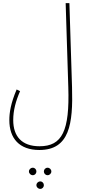

<svg xmlns="http://www.w3.org/2000/svg" viewBox="-20 -734 559 1234"><path d="M40 38C40 155 104 230 233 230C427 230 450 62 443 -173L426 -714H402L419 -173C428 107 380 206 234 206C120 206 65 142 65 38C65 -24 81 -84 109 -148L87 -159C49 -70 40 -10 40 38ZM286 392C299 392 310 381 310 368C310 355 299 344 286 344C272 344 262 355 262 368C262 381 272 392 286 392ZM191 392C204 392 214 381 214 368C214 355 204 344 191 344C177 344 166 355 166 368C166 381 177 392 191 392ZM239 480C252 480 262 469 262 456C262 443 252 432 239 432C225 432 214 443 214 456C214 469 225 480 239 480Z"/></svg>

Font: Noto Sans Arabic ExtCond Thin
Style: Regular
Weight: 100
Width: 2
Designer: Monotype Design Team, Nadine Chahine, Nizar Qandah and Khaled Hosny
Foundry: Monotype Imaging Inc.
Version: Version 2.012